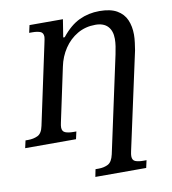

<svg xmlns="http://www.w3.org/2000/svg" viewBox="-123 -811 1018 1138"><g transform="rotate(-10 386.5 -242.0)"><path d="M358 240 367 195H386Q418 195 442.5 182.5Q467 170 477 125L602 -455Q607 -479 610.5 -502Q614 -525 614 -546Q614 -594 589 -621Q564 -648 514 -648Q454 -648 406 -620Q358 -592 326 -544Q294 -496 282 -437L213 -113Q209 -95 209 -84Q209 -60 227.5 -52.5Q246 -45 277 -45H294L284 0H-22L-12 -45H4Q36 -45 61.5 -57Q87 -69 96 -113L197 -586Q201 -605 203 -615Q205 -625 205 -630Q205 -655 186.5 -662Q168 -669 139 -669H120L130 -714H331L314 -607H323Q374 -671 430 -697.5Q486 -724 552 -724Q618 -724 657 -701.5Q696 -679 713 -640Q730 -601 730 -551Q730 -529 726.5 -502.5Q723 -476 720 -458L593 127Q589 145 589 156Q589 181 607.5 188Q626 195 654 195H674L664 240Z"/></g></svg>

Font: Noto Serif Medium
Style: Italic
Weight: 500
Italic angle: -12°
Designer: Monotype Design Team
Foundry: Monotype Imaging Inc.
Version: Version 2.014; ttfautohint (v1.8.4.7-5d5b)